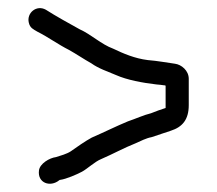

<svg xmlns="http://www.w3.org/2000/svg" viewBox="-20 -485 535 473"><path d="M126 -41C127 -42 128 -42 129 -42C143 -44 169 -55 182 -62C195 -69 214 -87 229 -93C257 -105 286 -121 314 -132C325 -137 341 -145 353 -147L401 -163C429 -172 445 -190 445 -226V-291C445 -311 427 -326 411 -328C389 -331 369 -335 344 -337C312 -341 284 -353 259 -365C229 -376 205 -400 176 -413C149 -428 118 -445 93 -461C70 -474 45 -453 51 -429C54 -416 62 -413 72 -407C98 -394 124 -375 150 -362C168 -352 187 -339 205 -329C223 -316 245 -309 266 -300C293 -288 331 -281 365 -277C373 -276 379 -276 383 -275C384 -275 386 -275 388 -274V-219C375 -215 365 -211 352 -206C335 -202 313 -192 295 -186C266 -174 236 -159 206 -146C191 -138 168 -122 154 -112C145 -106 128 -101 118 -98C102 -96 78 -82 76 -65C72 -34 104 -23 126 -41Z"/></svg>

Font: Electronic
Style: Regular
Weight: 400
Version: Version 1.011